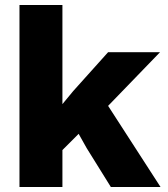

<svg xmlns="http://www.w3.org/2000/svg" viewBox="-20 -749 673 769"><path d="M58 -729H230V-332L273 -384L413 -540H621L413 -325L623 0H424L327 -156L295 -213L230 -148V0H58Z"/></svg>

Font: Mona Sans ExtraBold
Style: Regular
Weight: 800
Designer: Deni Anggara
Foundry: GitHub
Version: Version 2.000